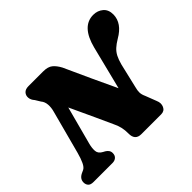

<svg xmlns="http://www.w3.org/2000/svg" viewBox="-159 -954 1181 1181"><g transform="rotate(-45 431.0 -364.0)"><path d="M194.5 -186Q186 -154.5 188 -129Q190 -103.5 218.5 -89L230.5 -82.5Q241 -76.5 248.5 -66.5Q256 -56.5 256 -42.5Q256 -22 243.5 -11Q231 0 211.5 0H46.5Q21 0 10.8 -11.8Q0.5 -23.5 0.5 -41Q0.5 -72 32.5 -88L53 -97.5Q68.5 -105 80.8 -130.8Q93 -156.5 103.5 -195.5L178.5 -477.5Q187 -507 185 -533.8Q183 -560.5 167.5 -578.5L147 -612Q130.5 -630 128.8 -650.5Q127 -671 140 -685.5Q153 -700 180.5 -700H308Q349.5 -700 370.8 -682.2Q392 -664.5 409 -632.5Q449.5 -543 487.8 -459.8Q526 -376.5 563 -299L634 -582.5Q671.5 -728.5 772 -728.5Q809 -728.5 835.5 -706.2Q862 -684 861.5 -641Q860 -567 775 -518Q746.5 -501 728.5 -484.5Q710.5 -468 699 -445.8Q687.5 -423.5 678.5 -389.5L641 -230.5Q634.5 -206.5 635 -189Q635.5 -171.5 645.5 -150L673.5 -77.5Q686 -49 674.8 -24.5Q663.5 0 634.5 0H462.5Q408 0 409 -59.5Q410 -115.5 384.5 -165Q368 -201.5 335 -273.5Q302 -345.5 260.5 -434Z"/></g></svg>

Font: Fraunces 9pt S050 Black
Style: Italic
Weight: 900
Italic angle: -16°
Version: Version 1.000; ttfautohint (v1.8.3)